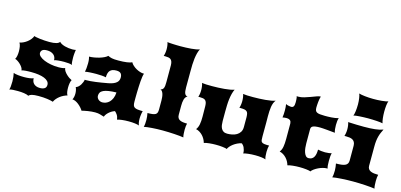

<svg xmlns="http://www.w3.org/2000/svg" viewBox="-69 -1247 3560 1705"><g transform="rotate(15 1710.5 -394.0)"><path d="M56.2 -10.7Q60.1 -21 62.3 -41.7Q64.5 -62.5 64.5 -87.9Q64.5 -108.4 62 -129.4Q59.6 -150.4 56.2 -163.6Q62 -160.6 73 -158.4Q84 -156.2 97.4 -154.5Q110.8 -152.8 125.7 -152.1Q140.6 -151.4 154.3 -151.4Q180.7 -151.4 203.4 -154.5Q226.1 -157.7 239.7 -163.6Q239.7 -149.4 243.9 -137Q248 -124.5 257.1 -115Q266.1 -105.5 280.5 -99.9Q294.9 -94.2 314.9 -94.2Q341.3 -94.2 357.2 -104.5Q373 -114.7 373 -138.2Q373 -156.7 360.6 -170.4Q348.1 -184.1 325.9 -193.1Q303.7 -202.1 272.9 -206.5Q242.2 -210.9 206.1 -210.9Q194.8 -210.9 181.4 -210.7Q168 -210.4 155.3 -209.5Q142.6 -208.5 132.1 -206.8Q121.6 -205.1 116.7 -202.6Q116.7 -215.3 107.7 -229.5Q98.6 -243.7 85.9 -255.9Q73.2 -268.1 59.3 -276.9Q45.4 -285.6 35.6 -287.6Q39.6 -292 42.5 -299.8Q45.4 -307.6 47.4 -317.6Q49.3 -327.6 50.3 -338.6Q51.3 -349.6 51.3 -359.9Q51.3 -381.8 47.6 -403.1Q43.9 -424.3 35.6 -437Q53.2 -440.4 70.8 -449Q88.4 -457.5 103.8 -469.5Q119.1 -481.4 131.1 -496.3Q143.1 -511.2 148.9 -527.3Q153.8 -524.4 168.5 -521.5Q183.1 -518.6 203.1 -516.1Q223.1 -513.7 246.1 -512.2Q269 -510.7 290.5 -510.7Q330.1 -510.7 353.5 -517.6Q377 -524.4 383.3 -537.1Q390.1 -527.8 404.1 -520.8Q418 -513.7 434.8 -509Q451.7 -504.4 469.7 -502.2Q487.8 -500 503.9 -500Q513.7 -500 521.7 -501Q529.8 -502 536.1 -503.4Q534.7 -493.2 533.4 -484.6Q532.2 -476.1 531.5 -468Q530.8 -460 530.3 -451.7Q529.8 -443.4 529.8 -433.6Q529.8 -415 531 -397Q532.2 -378.9 536.1 -364.7Q527.8 -370.1 508.1 -372.3Q488.3 -374.5 463.4 -374.5Q449.7 -374.5 435.3 -373.8Q420.9 -373 408.4 -371.8Q396 -370.6 386.5 -368.9Q377 -367.2 373 -364.7Q373 -397 350.6 -415.3Q328.1 -433.6 291 -433.6Q260.3 -433.6 247.8 -422.6Q235.4 -411.6 235.4 -395Q235.4 -378.9 251.7 -364.3Q268.1 -349.6 294.9 -338.6Q321.8 -327.6 355.5 -321.3Q389.2 -314.9 424.3 -314.9Q433.1 -314.9 442.1 -315.4Q451.2 -315.9 459.5 -316.9Q467.8 -317.9 474.9 -319.6Q481.9 -321.3 486.3 -323.7Q487.8 -309.1 497.3 -294.9Q506.8 -280.8 519.8 -268.6Q532.7 -256.3 546.1 -247.3Q559.6 -238.3 569.3 -234.4Q563 -224.6 559.3 -204.8Q555.7 -185.1 555.7 -162.6Q555.7 -142.1 558.6 -123.3Q561.5 -104.5 569.3 -93.8Q551.8 -88.9 534.9 -80.6Q518.1 -72.3 503.4 -61Q488.8 -49.8 476.8 -35.9Q464.8 -22 457.5 -5.9Q438 -12.7 402.8 -17.6Q367.7 -22.5 321.8 -22.5Q301.3 -22.5 286.6 -21Q272 -19.5 261.7 -16.8Q251.5 -14.2 244.6 -10.3Q237.8 -6.3 233.4 -1Q226.1 -5.4 215.1 -8.5Q204.1 -11.7 190.7 -13.7Q177.2 -15.6 162.8 -16.6Q148.4 -17.6 134.8 -17.6Q109.9 -17.6 89.4 -16.6Q68.8 -15.6 56.2 -10.7Z M620.6 -71.8Q627 -83 629.9 -97.7Q632.8 -112.3 632.8 -127.4Q632.8 -143.1 629.4 -158.7Q626 -174.3 620.6 -184.1Q633.8 -188.5 644.3 -198.2Q654.8 -208 662.4 -220.2Q669.9 -232.4 674.8 -245.1Q679.7 -257.8 681.2 -268.6Q683.6 -267.6 686.5 -267.6Q689.5 -267.6 692.9 -267.6Q729 -267.6 780.3 -274.4Q831.5 -281.2 891.1 -292.5Q918.9 -297.9 937 -305.7Q955.1 -313.5 965.8 -323.5Q976.6 -333.5 980.7 -345.2Q984.9 -356.9 984.9 -370.1Q984.9 -394 972.9 -407Q960.9 -419.9 931.6 -419.9Q893.1 -419.9 874.8 -400.6Q856.4 -381.3 856.4 -337.4Q840.3 -341.3 817.4 -343Q794.4 -344.7 766.6 -344.7Q752.4 -344.7 738 -344.2Q723.6 -343.8 710 -343Q696.3 -342.3 684.6 -340.8Q672.9 -339.4 664.6 -337.4Q667.5 -352.5 669.7 -371.6Q671.9 -390.6 671.9 -416Q671.9 -424.3 671.6 -431.4Q671.4 -438.5 670.7 -445.3Q669.9 -452.1 668.5 -459.7Q667 -467.3 664.6 -476.6Q685.1 -476.6 709.5 -480.7Q733.9 -484.9 757.1 -491.7Q780.3 -498.5 799.3 -507.8Q818.4 -517.1 828.6 -527.3Q837.4 -522.9 845.7 -519.8Q854 -516.6 864.7 -514.4Q875.5 -512.2 889.6 -511.2Q903.8 -510.3 923.8 -510.3Q969.7 -510.3 1002.2 -514.9Q1034.7 -519.5 1048.8 -527.3Q1056.6 -512.7 1071.3 -499.5Q1085.9 -486.3 1103.3 -476.8Q1120.6 -467.3 1138.4 -461.7Q1156.2 -456.1 1170.9 -456.1H1175.3Q1170.9 -445.3 1168 -426.3Q1165 -407.2 1163.1 -383.5Q1161.1 -359.9 1160.2 -333.5Q1159.2 -307.1 1158.4 -281.5Q1157.7 -255.9 1157.7 -233.4Q1157.7 -210.9 1157.7 -195.3Q1157.7 -175.3 1161.1 -162.8Q1164.6 -150.4 1174.6 -143.6Q1184.6 -136.7 1202.9 -134.3Q1221.2 -131.8 1250.5 -131.8Q1248.5 -126 1246.8 -117.4Q1245.1 -108.9 1243.7 -99.1Q1242.2 -89.4 1241.5 -79.6Q1240.7 -69.8 1240.7 -61.5Q1240.7 -23.4 1250.5 0Q1238.8 -5.4 1212.4 -8.8Q1186 -12.2 1154.8 -12.2Q1119.6 -12.2 1092.5 -8.8Q1065.4 -5.4 1049.8 0Q1045.9 -26.9 1034.9 -43Q1023.9 -59.1 1012.7 -68.4Q995.6 -63 981.4 -54Q967.3 -44.9 956.3 -34.4Q945.3 -23.9 938.5 -13.4Q931.6 -2.9 929.7 4.9Q918.5 2 909.4 -1Q900.4 -3.9 891.1 -6.6Q881.8 -9.3 871.1 -10.7Q860.4 -12.2 845.7 -12.2Q830.6 -12.2 813.7 -10.7Q796.9 -9.3 780.3 -6.6Q763.7 -3.9 749.3 -1Q734.9 2 724.6 4.9Q716.3 -8.8 704.1 -22.2Q691.9 -35.6 678 -46.6Q664.1 -57.6 649.2 -64.5Q634.3 -71.3 620.6 -71.8ZM830.6 -162.6Q830.6 -150.9 835.4 -141.8Q840.3 -132.8 847.9 -126.7Q855.5 -120.6 864.7 -117.4Q874 -114.3 882.8 -114.3Q898.9 -114.3 915.8 -120.6Q932.6 -127 946.8 -140.9Q960.9 -154.8 970.7 -177.2Q980.5 -199.7 982.4 -231.9Q940.4 -231 911.4 -226.3Q882.3 -221.7 864.3 -213.1Q846.2 -204.6 838.4 -191.9Q830.6 -179.2 830.6 -162.6Z M1295.4 0Q1299.3 -12.7 1300.8 -30.3Q1302.2 -47.9 1302.2 -64.9Q1302.2 -80.6 1300.3 -96.2Q1298.3 -111.8 1295.4 -127Q1322.8 -127 1340.6 -129.4Q1358.4 -131.8 1368.7 -137.9Q1378.9 -144 1382.8 -155.3Q1386.7 -166.5 1386.7 -184.1V-266.1Q1386.7 -281.7 1385 -297.4Q1383.3 -313 1379.4 -325.7Q1375.5 -338.4 1368.9 -347.4Q1362.3 -356.4 1353 -358.9Q1363.3 -361.8 1369.9 -366.9Q1376.5 -372.1 1380.1 -380.9Q1383.8 -389.6 1385.3 -403.1Q1386.7 -416.5 1386.7 -436V-590.8Q1386.2 -611.8 1381.3 -624.3Q1376.5 -636.7 1367.9 -643.3Q1359.4 -649.9 1346.9 -652.1Q1334.5 -654.3 1318.8 -654.3H1303.7Q1307.6 -664.1 1310.5 -681.4Q1313.5 -698.7 1313.5 -717.8Q1313.5 -736.3 1310.8 -753.7Q1308.1 -771 1303.7 -781.2Q1313 -779.8 1326.2 -778.8Q1339.4 -777.8 1355 -777.1Q1370.6 -776.4 1388.2 -775.9Q1405.8 -775.4 1424.3 -775.4Q1449.2 -775.4 1474.6 -776.4Q1500 -777.3 1523.2 -779.3Q1546.4 -781.2 1566.2 -784.7Q1585.9 -788.1 1599.1 -793.5Q1588.9 -774.4 1583 -751Q1577.1 -727.5 1573.7 -701.2Q1570.3 -674.8 1569.3 -646Q1568.4 -617.2 1568.4 -587.4L1567.9 -435.1Q1567.9 -415.5 1569.6 -402.1Q1571.3 -388.7 1575.2 -379.9Q1579.1 -371.1 1585.4 -366.2Q1591.8 -361.3 1601.6 -358.9Q1591.3 -356 1584.7 -346.9Q1578.1 -337.9 1574.5 -325.2Q1570.8 -312.5 1569.3 -297.1Q1567.9 -281.7 1567.9 -266.1V-184.1Q1567.9 -166.5 1574.2 -155.3Q1580.6 -144 1592.5 -137.9Q1604.5 -131.8 1621.3 -129.4Q1638.2 -127 1659.2 -127Q1656.2 -116.7 1654.5 -101.6Q1652.8 -86.4 1652.8 -69.3Q1652.8 -50.8 1654.1 -32Q1655.3 -13.2 1659.2 0Q1646 -2.4 1623.8 -4.6Q1601.6 -6.8 1575.2 -8.5Q1548.8 -10.3 1520.3 -11.2Q1491.7 -12.2 1465.3 -12.2Q1441.9 -12.2 1417.2 -11.5Q1392.6 -10.7 1369.9 -9Q1347.2 -7.3 1327.6 -5.1Q1308.1 -2.9 1295.4 0Z M1749.5 -100.6Q1765.1 -120.1 1771 -150.4Q1776.9 -180.7 1776.4 -223.1L1775.4 -319.8Q1774.9 -340.8 1770.5 -353.3Q1766.1 -365.7 1757.8 -372.3Q1749.5 -378.9 1737.3 -381.1Q1725.1 -383.3 1709.5 -383.3H1694.3Q1698.2 -393.1 1701.2 -410.4Q1704.1 -427.7 1704.1 -446.8Q1704.1 -465.3 1701.4 -482.7Q1698.7 -500 1694.3 -510.3Q1709.5 -507.8 1733.4 -506.8Q1757.3 -505.9 1786.1 -505.9Q1813.5 -505.9 1843 -507.1Q1872.6 -508.3 1899.9 -510.7Q1927.2 -513.2 1950.7 -517.3Q1974.1 -521.5 1989.7 -527.3Q1980 -508.3 1973.9 -484.1Q1967.8 -460 1964.4 -432.6Q1960.9 -405.3 1960 -375.7Q1959 -346.2 1959 -316.4V-231.4Q1959 -212.4 1961.4 -194.8Q1963.9 -177.2 1971.2 -163.3Q1978.5 -149.4 1991.7 -141.1Q2004.9 -132.8 2026.4 -132.8Q2048.3 -132.8 2071 -137.2Q2093.8 -141.6 2112.5 -152.6Q2131.3 -163.6 2143.1 -182.1Q2154.8 -200.7 2154.8 -228.5V-319.8Q2154.3 -338.4 2151.6 -350.6Q2148.9 -362.8 2141.1 -370.1Q2133.3 -377.4 2119.4 -380.4Q2105.5 -383.3 2082 -383.3H2071.8Q2075.7 -393.1 2078.6 -410.4Q2081.5 -427.7 2081.5 -446.8Q2081.5 -465.3 2078.9 -482.7Q2076.2 -500 2071.8 -510.3Q2086.9 -507.8 2110.8 -506.8Q2134.8 -505.9 2163.6 -505.9Q2190.9 -505.9 2220.5 -507.1Q2250 -508.3 2277.3 -510.7Q2304.7 -513.2 2328.1 -517.3Q2351.6 -521.5 2367.2 -527.3Q2356.9 -515.6 2350.6 -499.3Q2344.2 -482.9 2341.1 -463.1Q2337.9 -443.4 2336.9 -420.9Q2335.9 -398.4 2335.9 -375.5Q2335.9 -360.4 2336.2 -345.5Q2336.4 -330.6 2336.4 -316.4L2335.9 -190.4Q2335.9 -170.4 2337.2 -158Q2338.4 -145.5 2345.7 -138.7Q2353 -131.8 2368.9 -129.4Q2384.8 -127 2414.1 -127Q2410.2 -115.7 2408 -99.4Q2405.8 -83 2405.8 -66.4Q2405.8 -47.9 2407.5 -29.5Q2409.2 -11.2 2414.1 0Q2402.3 -5.4 2376 -8.8Q2349.6 -12.2 2318.4 -12.2Q2283.2 -12.2 2254.4 -8.8Q2225.6 -5.4 2210 0Q2210 -17.1 2206.8 -30.3Q2203.6 -43.5 2198.7 -53.7Q2193.8 -64 2187.5 -71.3Q2181.2 -78.6 2174.8 -84Q2154.3 -80.1 2135.3 -70.8Q2116.2 -61.5 2100.3 -49.6Q2084.5 -37.6 2073.2 -24.4Q2062 -11.2 2057.6 0Q2053.7 -2.9 2042.7 -5.1Q2031.7 -7.3 2017.3 -9Q2002.9 -10.7 1986.8 -11.5Q1970.7 -12.2 1956.1 -12.2Q1941.4 -12.2 1925.5 -11.5Q1909.7 -10.7 1894.5 -9Q1879.4 -7.3 1866.9 -5.1Q1854.5 -2.9 1847.2 0Q1842.8 -17.1 1833.7 -33.4Q1824.7 -49.8 1812 -63.5Q1799.3 -77.1 1783.4 -86.9Q1767.6 -96.7 1749.5 -100.6Z M2518.1 -100.6Q2534.2 -120.1 2539.6 -150.4Q2544.9 -180.7 2544.9 -223.1V-364.3Q2544.4 -373 2542.2 -380.1Q2540 -387.2 2534.9 -392.3Q2529.8 -397.5 2521 -400.4Q2512.2 -403.3 2499 -403.3Q2491.7 -403.3 2483.2 -402.3Q2474.6 -401.4 2463.9 -399.4Q2466.3 -413.6 2467.3 -430.2Q2468.3 -446.8 2468.3 -463.9Q2468.3 -479.5 2467.3 -494.6Q2466.3 -509.8 2463.9 -522.5Q2468.8 -519 2476.1 -516.8Q2483.4 -514.6 2490.7 -513.2Q2498 -511.7 2504.4 -511Q2510.7 -510.3 2514.2 -510.3Q2528.3 -510.3 2535.4 -521.2Q2542.5 -532.2 2542.5 -559.6Q2542.5 -564 2542.2 -571.8Q2542 -579.6 2541.5 -587.9Q2541 -596.2 2539.8 -603.5Q2538.6 -610.8 2536.6 -614.7Q2540.5 -613.8 2544.4 -613.8Q2548.3 -613.8 2552.7 -613.8Q2577.6 -613.8 2605.2 -622.1Q2632.8 -630.4 2658.9 -640.1Q2685.1 -649.9 2707.5 -658.2Q2730 -666.5 2744.6 -666.5Q2740.7 -654.8 2738.3 -640.6Q2735.8 -626.5 2734.4 -612.3Q2732.9 -598.1 2732.2 -584.7Q2731.4 -571.3 2731.4 -562Q2731.4 -545.9 2735.4 -535.9Q2739.3 -525.9 2749.3 -520.3Q2759.3 -514.6 2777.1 -512.5Q2794.9 -510.3 2822.8 -510.3Q2834.5 -510.3 2850.3 -510.5Q2866.2 -510.7 2883.3 -512Q2900.4 -513.2 2917.2 -515.6Q2934.1 -518.1 2948.2 -522.5Q2943.4 -509.8 2941.4 -492.7Q2939.5 -475.6 2939.5 -457.5Q2939.5 -437 2941.4 -419.4Q2943.4 -401.9 2948.2 -388.2Q2931.6 -389.6 2911.9 -391.6Q2892.1 -393.6 2872.6 -395.3Q2853 -397 2836.4 -398.2Q2819.8 -399.4 2809.6 -399.4Q2785.2 -399.4 2769.3 -397.2Q2753.4 -395 2744.1 -390.4Q2734.9 -385.7 2731.2 -378.7Q2727.5 -371.6 2727.5 -362.3V-231.4Q2727.5 -212.4 2729.7 -191.2Q2731.9 -169.9 2737.8 -151.9Q2743.7 -133.8 2753.9 -121.8Q2764.2 -109.9 2780.3 -109.9Q2797.9 -109.9 2809.8 -116.9Q2821.8 -124 2829.1 -136.7Q2836.4 -149.4 2839.6 -166.7Q2842.8 -184.1 2842.8 -205.1Q2853.5 -202.6 2871.6 -200.2Q2889.6 -197.8 2908.7 -197.8Q2927.2 -197.8 2943.6 -200.2Q2960 -202.6 2968.8 -205.1Q2964.8 -194.3 2963.1 -175Q2961.4 -155.8 2961.4 -133.8Q2961.4 -111.8 2962.9 -92.8Q2964.4 -73.7 2968.8 -64.5H2963.9Q2945.8 -64.5 2925 -58.8Q2904.3 -53.2 2885.3 -43.9Q2866.2 -34.7 2850.3 -23.2Q2834.5 -11.7 2826.2 0Q2822.3 -2.9 2811.3 -5.1Q2800.3 -7.3 2785.9 -9Q2771.5 -10.7 2755.4 -11.5Q2739.3 -12.2 2724.6 -12.2Q2710 -12.2 2694.1 -11.5Q2678.2 -10.7 2663.1 -9Q2647.9 -7.3 2635.5 -5.1Q2623 -2.9 2615.7 0Q2611.3 -17.1 2602.3 -33.4Q2593.3 -49.8 2580.6 -63.5Q2567.9 -77.1 2552 -86.9Q2536.1 -96.7 2518.1 -100.6Z M3067.4 -578.6Q3070.3 -584 3073 -594.7Q3075.7 -605.5 3077.4 -619.6Q3079.1 -633.8 3080.3 -650.1Q3081.5 -666.5 3081.5 -683.6Q3081.5 -699.2 3080.3 -714.1Q3079.1 -729 3077.1 -741.9Q3075.2 -754.9 3072.5 -765.1Q3069.8 -775.4 3066.9 -781.2Q3075.7 -778.3 3090.1 -775.6Q3104.5 -772.9 3122.3 -771Q3140.1 -769 3159.9 -767.8Q3179.7 -766.6 3198.7 -766.6Q3216.3 -766.6 3237.1 -767.3Q3257.8 -768.1 3277.1 -770Q3296.4 -772 3312 -774.7Q3327.6 -777.3 3335.4 -781.2Q3332.5 -774.9 3330.3 -764.6Q3328.1 -754.4 3326.4 -741.5Q3324.7 -728.5 3324 -713.6Q3323.2 -698.7 3323.2 -683.6Q3323.2 -668 3324 -652.8Q3324.7 -637.7 3326.4 -623.8Q3328.1 -609.9 3330.3 -598.1Q3332.5 -586.4 3335.4 -578.6Q3327.6 -581.1 3312.7 -582.8Q3297.9 -584.5 3279.1 -585.7Q3260.3 -586.9 3239.7 -587.6Q3219.2 -588.4 3200.2 -588.4Q3181.2 -588.4 3161.1 -587.6Q3141.1 -586.9 3122.8 -585.7Q3104.5 -584.5 3089.8 -582.8Q3075.2 -581.1 3067.4 -578.6ZM3028.3 0Q3032.2 -12.7 3033.7 -30.3Q3035.2 -47.9 3035.2 -64.9Q3035.2 -80.6 3033.2 -96.2Q3031.2 -111.8 3028.3 -127Q3055.7 -127 3076.4 -129.4Q3097.2 -131.8 3111.1 -137.9Q3125 -144 3132.1 -155.3Q3139.2 -166.5 3139.2 -184.1V-319.8Q3138.7 -340.8 3131.6 -353.3Q3124.5 -365.7 3112.8 -372.3Q3101.1 -378.9 3085.7 -381.1Q3070.3 -383.3 3053.2 -383.3H3037.6Q3041.5 -393.1 3044.4 -410.4Q3047.4 -427.7 3047.4 -446.8Q3047.4 -465.3 3044.7 -482.7Q3042 -500 3037.6 -510.3Q3079.1 -508.3 3115 -507.3Q3150.9 -506.3 3182.6 -506.3Q3241.7 -506.3 3284.7 -511Q3327.6 -515.6 3358.4 -527.3Q3348.6 -508.3 3341.3 -491Q3334 -473.6 3328.9 -454.3Q3323.7 -435.1 3321 -412.1Q3318.4 -389.2 3318.4 -359.4L3317.9 -184.1Q3317.9 -166.5 3325.4 -155.3Q3333 -144 3346.2 -137.9Q3359.4 -131.8 3377.4 -129.4Q3395.5 -127 3416.5 -127Q3413.6 -116.7 3411.9 -101.6Q3410.2 -86.4 3410.2 -69.3Q3410.2 -50.8 3411.4 -32Q3412.6 -13.2 3416.5 0Q3403.3 -2.4 3380.4 -4.6Q3357.4 -6.8 3330.3 -8.5Q3303.2 -10.3 3273.7 -11.2Q3244.1 -12.2 3217.8 -12.2Q3194.3 -12.2 3166.7 -11.5Q3139.2 -10.7 3112.5 -9Q3085.9 -7.3 3063.5 -5.1Q3041 -2.9 3028.3 0Z"/></g></svg>

Font: Arbutus
Style: Regular
Weight: 400
Designer: Karolina Lach
Foundry: Sorkin Type Co.
Version: Version 1.003